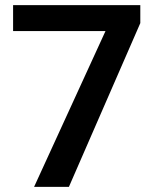

<svg xmlns="http://www.w3.org/2000/svg" viewBox="-20 -731 611 751"><path d="M31.2 -710.9V-609.4H392.6L113.3 0H249.5L528.8 -640.6V-710.9Z"/></svg>

Font: Vazirmatn SemiBold
Style: Regular
Weight: 600
Designer: Saber Rastikerdar
Foundry: Saber Rastikerdar
Version: Version 33.003